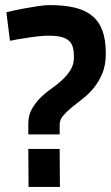

<svg xmlns="http://www.w3.org/2000/svg" viewBox="-20 -733 435 753"><path d="M395 -523Q395 -478 381.5 -445.5Q368 -413 348 -388.5Q328 -364 304.5 -346Q281 -328 261 -311.5Q241 -295 227.5 -279Q214 -263 214 -244V-206H91V-247Q91 -280 104.5 -304.5Q118 -329 137.5 -348.5Q157 -368 180.5 -384.5Q204 -401 223.5 -419Q243 -437 256.5 -458.5Q270 -480 270 -509Q270 -531 266 -546.5Q262 -562 251 -572.5Q240 -583 220.5 -588Q201 -593 170 -593Q151 -593 125 -590Q99 -587 76 -583Q48 -579 19 -573L5 -685Q38 -693 70 -699Q97 -704 126 -708.5Q155 -713 175 -713Q232 -713 273.5 -703Q315 -693 342 -670.5Q369 -648 382 -612Q395 -576 395 -523ZM91 -149H214L215 0H92Z"/></svg>

Font: Panefresco 800wt
Style: Regular
Weight: 800
Designer: Campivisivi
Foundry: Campivisivi & Chank Co
Version: Version 1.001